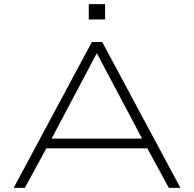

<svg xmlns="http://www.w3.org/2000/svg" viewBox="-20 -908 938 928"><path d="M46 0 424 -705H474L852 0H796L685 -204L721 -191H175L211 -204L100 0ZM447 -649 224 -228 194 -238H702L672 -228L449 -649ZM409 -814V-888H488V-814Z"/></svg>

Font: Nunito Sans 10pt Expanded ExtraLight
Style: Regular
Weight: 250
Width: 7
Designer: Vernon Adams
Foundry: Vernon Adams
Version: Version 3.101;gftools[0.9.27]